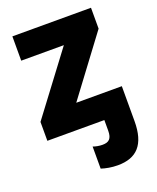

<svg xmlns="http://www.w3.org/2000/svg" viewBox="-145 -635 784 957"><g transform="rotate(-20 247.0 -157.0)"><path d="M38.1 -548.8V-419.9H264.2L23.9 -100.1V0H326.2V56.2C326.2 99.6 309.1 112.8 275.9 112.8C258.8 112.8 240.2 109.4 226.1 104V221.2C250 229 279.8 234.9 313 234.9C413.1 234.9 465.8 181.2 465.8 56.2V-128.9H224.1L455.1 -438V-548.8Z"/></g></svg>

Font: Noto Reveo Sans
Style: Regular
Weight: 800
Designer: Monotype Design Team
Foundry: Monotype Imaging Inc.
Version: Version 2.007